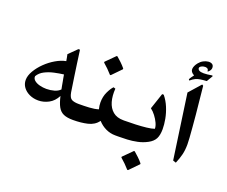

<svg xmlns="http://www.w3.org/2000/svg" viewBox="-163 -1106 1895 1604"><g transform="rotate(20 784.5 -304.5)"><path d="M390 -572Q399 -506 406.5 -452Q414 -398 422.5 -341.5Q431 -285 442 -212Q450 -165 472.5 -153.5Q495 -142 535 -142Q555 -142 565.5 -121Q576 -100 576 -74Q576 -46 566 -23Q556 0 535 0Q482 0 450.5 -14Q419 -28 400.5 -61.5Q382 -95 369 -153Q342 -101 297.5 -77.5Q253 -54 206 -54Q163 -54 127.5 -70.5Q92 -87 71 -115.5Q50 -144 50 -180Q50 -218 75 -261Q100 -304 139.5 -342.5Q179 -381 225.5 -408Q272 -435 315 -443Q313 -457 310 -471.5Q307 -486 304 -501L376 -572ZM113 -236Q111 -214 129.5 -198.5Q148 -183 177.5 -175.5Q207 -168 237 -168Q273 -168 306 -177.5Q339 -187 358 -207Q355 -221 352 -237.5Q349 -254 346 -271Q343 -285 340.5 -300Q338 -315 335 -332Q295 -327 251.5 -317.5Q208 -308 170.5 -289Q133 -270 113 -236Z M701 -217Q701 -269 721 -311Q741 -353 761 -373L779 -367Q774 -303 788.5 -252Q803 -201 838.5 -171.5Q874 -142 932 -142H937Q957 -142 970 -126Q983 -110 983 -87V-57Q983 -32 970 -16Q957 0 937 0H912Q866 0 825.5 -19.5Q785 -39 756 -72Q722 -27 664 -13.5Q606 0 536 0Q502 0 484 -22Q466 -44 466 -70Q465 -97 482.5 -119.5Q500 -142 536 -142Q581 -142 627.5 -144.5Q674 -147 709 -158Q701 -187 701 -217ZM697 -460Q678 -482 658 -501.5Q638 -521 616 -540V-547L696 -627H703Q724 -609 744 -590Q764 -571 783 -548V-541L704 -460Z M1176 -458Q1208 -419 1228 -370.5Q1248 -322 1257 -273.5Q1266 -225 1266 -184Q1266 -131 1249.5 -99Q1233 -67 1192 -45Q1151 -23 1105.5 -13.5Q1060 -4 1017 -2Q974 0 942 0Q912 0 892.5 -22.5Q873 -45 873 -72Q873 -98 892.5 -120Q912 -142 942 -142Q989 -142 1040 -144Q1091 -146 1135 -151Q1179 -156 1204 -165Q1204 -188 1191 -216Q1178 -244 1157.5 -271Q1137 -298 1114 -315L1162 -458ZM1104 236Q1085 214 1065 194.5Q1045 175 1023 156V149L1103 69H1110Q1131 87 1151 106Q1171 125 1190 148V155L1111 236Z M1460 -641Q1462 -622 1465.5 -587Q1469 -552 1474 -502Q1480 -450 1485 -393.5Q1490 -337 1494.5 -285Q1499 -233 1501.5 -194Q1504 -155 1504 -137Q1504 -86 1494.5 -46Q1485 -6 1465 41L1438 32L1356 -543L1449 -648ZM1452 -767Q1454 -785 1439.5 -791Q1425 -797 1408 -793Q1395 -790 1385 -783.5Q1375 -777 1375 -767Q1375 -756 1387.5 -748Q1400 -740 1428 -740Q1457 -740 1503 -748L1507 -742L1475 -688Q1442 -686 1419.5 -682.5Q1397 -679 1378.5 -670.5Q1360 -662 1336 -642L1329 -651Q1334 -662 1343.5 -675Q1353 -688 1359 -696Q1324 -715 1326 -742.5Q1328 -770 1352 -800Q1368 -820 1389.5 -831.5Q1411 -843 1432 -845Q1453 -847 1467 -838Q1481 -829 1481 -807Q1481 -786 1458 -767Z"/></g></svg>

Font: Bona Nova
Style: Bold
Weight: 700
Designer: Mateusz Machalski
Foundry: Capitalics
Version: Version 4.001; ttfautohint (v1.8.3)